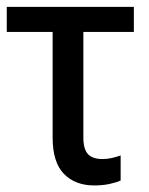

<svg xmlns="http://www.w3.org/2000/svg" viewBox="-20 -534 440 568"><path d="M0 -439.5H376V-513.7H0ZM258.8 14.6Q283.2 14.6 303.7 10.3Q324.2 5.9 336.9 0V-74.2Q323.2 -69.3 310.1 -66.4Q296.9 -63.5 283.2 -63.5Q253.9 -63.5 240.2 -78.1Q226.6 -92.8 226.6 -127V-474.1H135.7V-127Q135.7 -53.7 169.2 -19.5Q202.6 14.6 258.8 14.6Z"/></svg>

Font: Roboto Flex
Style: Regular
Weight: 400
Designer: Berlow after Robertson
Foundry: Google
Version: Version 3.200;gftools[0.9.32]